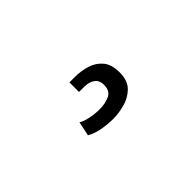

<svg xmlns="http://www.w3.org/2000/svg" viewBox="-4 -186 608 608"><g transform="rotate(-45 300.0 118.0)"><path d="M288 208Q264 208 238.5 203.5Q213 199 194 188L204 140Q215 147 236 151.5Q257 156 279 156Q304 156 323.5 147Q343 138 343 111Q343 90 329 80.5Q315 71 295 71H271V28H295Q323 28 348.5 36Q374 44 390 63.5Q406 83 406 118Q406 155 386 174.5Q366 194 338.5 201Q311 208 288 208Z"/></g></svg>

Font: Chivo Mono
Style: Regular
Weight: 400
Monospace: yes
Designer: Hector Gatti
Foundry: Omnibus-Type
Version: Version 1.008; ttfautohint (v1.8.4.7-5d5b)